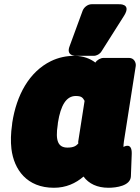

<svg xmlns="http://www.w3.org/2000/svg" viewBox="-20 -840 662 908"><path d="M332 -576C294 -576 256 -568 221 -551C117 -500 58 -389 38 -260L37 -250C31 -209 30 -172 34 -136C46 -38 107 48 235 48C292 48 338 27 375 -5C400 29 440 48 493 48C530 48 597 39 599 -6L603 -112C605 -171 564 -145 564 -145C564 -150 564 -160 566 -171L622 -528C624 -544 614 -566 591 -566H469C456 -566 439 -557 431 -544C408 -562 374 -576 332 -576ZM380 -363 350 -171C349 -167 351 -165 350 -161C339 -149 327 -142 299 -142C255 -142 241 -174 253 -250L254 -260C267 -343 294 -386 338 -386C365 -386 371 -379 380 -363ZM413 -820C396 -820 378 -807 371 -790L309 -621C293 -579 329 -576 339 -576H423C437 -576 452 -584 460 -597L567 -766C604 -825 541 -820 541 -820Z"/></svg>

Font: Asimov Print
Style: EIt
Weight: 500
Designer: Google
Version: Version 2.000980; 2014